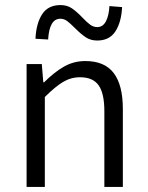

<svg xmlns="http://www.w3.org/2000/svg" viewBox="-20 -738 583 758"><path d="M85 -485H145L151 -413H154Q194 -453 232.5 -475Q271 -497 317 -497Q393 -497 429 -449.5Q465 -402 465 -308V0H392V-299Q392 -369 369.5 -401Q347 -433 296 -433Q260 -433 229 -414.5Q198 -396 157 -355V0H85ZM276 -627Q257 -646 245 -655Q233 -664 218 -664Q175 -664 170 -582L120 -585Q123 -646 146.5 -682Q170 -718 219 -718Q245 -718 264 -705Q283 -692 306 -668Q323 -650 336 -640.5Q349 -631 364 -631Q386 -631 398 -653.5Q410 -676 412 -714L462 -710Q459 -650 435.5 -614Q412 -578 364 -578Q338 -578 319 -590.5Q300 -603 276 -627Z"/></svg>

Font: Assistant-zap
Style: zap
Weight: 400
Designer: Hebrew By Ben Nathan, Latin by Paul Hunt
Version: Version 2.001